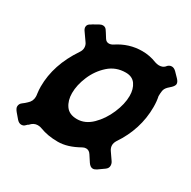

<svg xmlns="http://www.w3.org/2000/svg" viewBox="-109 -805 656 658"><g transform="rotate(30 219.5 -476.5)"><path d="M335 -255Q325 -255 316.5 -267.5Q308 -280 300.5 -292Q293 -304 281 -304Q274 -304 267 -300Q223 -275 185 -275Q145 -275 114 -287Q107 -290 98 -290Q82 -290 70 -276Q67 -275 61.5 -269Q56 -263 47 -263Q38 -263 29.5 -272.5Q21 -282 12.5 -292.5Q4 -303 4 -310Q4 -321 13 -327.5Q22 -334 29 -341Q43 -353 43 -371Q43 -377 42 -382Q40 -397 40 -410Q40 -496 96 -579Q103 -589 103 -599Q103 -610 97 -618L76 -648Q70 -656 70 -663Q70 -674 83 -680Q88 -684 95 -687L107 -694Q114 -698 120 -698Q131 -698 137 -687L141 -681Q146 -673 152 -663.5Q158 -654 168 -654Q176 -654 184 -659Q229 -689 281 -689Q311 -689 338 -678Q347 -675 354 -675Q368 -675 376 -683Q384 -694 395 -694Q404 -694 412.5 -685.5Q421 -677 430 -667.5Q439 -658 439 -650Q439 -643 430 -634L418 -623Q409 -614 407.5 -604Q406 -594 406 -583Q410 -565 410 -542Q410 -454 358 -377Q352 -367 352 -358Q352 -348 358 -339L378 -310Q383 -303 383 -294Q383 -284 373 -277L349 -260Q341 -255 335 -255ZM203 -375Q235 -375 261.5 -401Q288 -427 304 -464.5Q320 -502 320 -534Q320 -561 307.5 -579Q295 -597 269 -597Q230 -597 202 -572Q174 -547 159 -511.5Q144 -476 144 -444Q144 -415 158 -395Q172 -375 203 -375Z"/></g></svg>

Font: Bangerz
Style: Bold
Weight: 700
Designer: vernon adams
Foundry: Vernon Adams
Version: Version 2.10;February 7, 2025;FontCreator 13.0.0.2683 64-bit